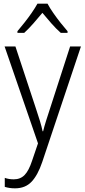

<svg xmlns="http://www.w3.org/2000/svg" viewBox="-20 -785 463 1046"><path d="M5 -532H64L175 -196Q189 -154 198 -124.5Q207 -95 212 -70H215Q221 -95 231 -127Q241 -159 253 -195L362 -532H421L210 98Q186 169 152 205Q118 241 62 241Q46 241 32.5 239Q19 237 6 233V184Q17 188 29.5 190Q42 192 55 192Q91 192 114 168.5Q137 145 155 90L187 -4ZM239 -765Q251 -742 270.5 -714Q290 -686 311 -659.5Q332 -633 348 -615V-606H311Q286 -628 260 -657.5Q234 -687 211 -715Q188 -687 162 -657.5Q136 -628 112 -606H75V-615Q92 -635 113 -661.5Q134 -688 153 -715.5Q172 -743 184 -765Z"/></svg>

Font: Noto Sans Myanmar SemiCondensed Light
Style: Regular
Weight: 300
Width: 4
Designer: Monotype Design Team
Foundry: Monotype Imaging Inc.
Version: Version 2.107; ttfautohint (v1.8.4.7-5d5b)